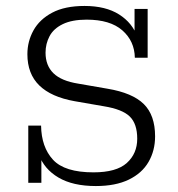

<svg xmlns="http://www.w3.org/2000/svg" viewBox="-20 -614 599 645"><path d="M302 11Q225 11 176.5 -17.5Q128 -46 110 -96L119 -93V0H75V-192H118Q119 -120 158 -77.5Q197 -35 294 -35Q371 -35 406 -66.5Q441 -98 441 -148Q441 -198 416 -222.5Q391 -247 329 -257L231 -274Q152 -288 112 -327Q72 -366 72 -432Q72 -475 92.5 -512Q113 -549 155.5 -571.5Q198 -594 264 -594Q335 -594 380 -565.5Q425 -537 442 -489H432V-584H476V-420H433Q432 -476 391 -512Q350 -548 271 -548Q222 -548 191 -533Q160 -518 146.5 -492.5Q133 -467 133 -437Q133 -394 159.5 -368Q186 -342 243 -333L341 -316Q425 -302 463 -264.5Q501 -227 501 -156Q501 -108 479 -70Q457 -32 412.5 -10.5Q368 11 302 11Z"/></svg>

Font: Rokkitt SemiBold Light
Style: Regular
Weight: 300
Version: Version 3.103